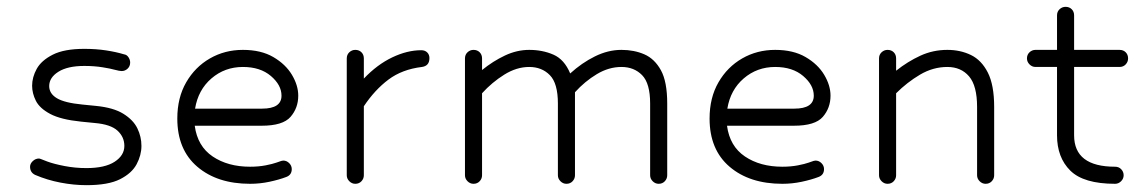

<svg xmlns="http://www.w3.org/2000/svg" viewBox="-20 -538 3359 562"><path d="M315 -334Q305 -337 280.5 -341Q256 -345 227 -345Q178 -345 151 -328Q124 -311 124 -286Q124 -264 146.5 -250.5Q169 -237 221 -232L261 -228Q312 -223 341 -205Q370 -187 382 -162.5Q394 -138 394 -111Q394 -84 380 -57.5Q366 -31 331.5 -13.5Q297 4 233 4Q196 4 157 -3.5Q118 -11 83 -26Q68 -33 68 -50Q68 -59 76 -66.5Q84 -74 94 -74Q96 -74 101 -72Q106 -70 119 -65Q138 -58 169 -52Q200 -46 233 -46Q287 -46 315.5 -64.5Q344 -83 344 -111Q344 -137 324 -155.5Q304 -174 257 -178L217 -182Q158 -188 127 -204.5Q96 -221 85 -243Q74 -265 74 -287Q74 -312 87.5 -336.5Q101 -361 134.5 -378Q168 -395 227 -395Q261 -395 290.5 -390.5Q320 -386 343 -379Q351 -378 356 -370.5Q361 -363 361 -355Q361 -344 353.5 -337Q346 -330 336 -330Q330 -330 315 -334Z M712 0Q616 0 557.5 -50Q499 -100 499 -191Q499 -252 525 -297Q551 -342 594.5 -367Q638 -392 691 -392Q744 -392 780 -371Q816 -350 834.5 -319Q853 -288 853 -258Q853 -222 830.5 -196Q808 -170 746 -170H550Q558 -110 602.5 -80Q647 -50 712 -50Q737 -50 757.5 -54Q778 -58 789 -62Q800 -66 803.5 -67Q807 -68 809 -68Q819 -68 826.5 -60.5Q834 -53 834 -43Q834 -26 818 -20Q797 -12 769 -6Q741 0 712 0ZM691 -342Q638 -342 599 -308.5Q560 -275 551 -220H747Q804 -220 804 -258Q804 -289 773 -315.5Q742 -342 691 -342Z M1020 0Q1010 0 1002.5 -7.5Q995 -15 995 -25V-367Q995 -378 1002.5 -385Q1010 -392 1020 -392Q1031 -392 1038 -385Q1045 -378 1045 -367V-308Q1084 -349 1128 -370Q1172 -391 1213 -391Q1224 -391 1230.5 -384.5Q1237 -378 1237 -368Q1237 -345 1215 -342Q1157 -335 1117 -305Q1077 -275 1045 -227V-25Q1045 -15 1038 -7.5Q1031 0 1020 0Z M1908 0Q1898 0 1890.5 -7.5Q1883 -15 1883 -25V-235Q1883 -294 1859.5 -318Q1836 -342 1799 -342Q1762 -342 1727 -321Q1692 -300 1663 -268V-25Q1663 -15 1656 -7.5Q1649 0 1638 0Q1628 0 1620.5 -7.5Q1613 -15 1613 -25V-235Q1613 -294 1589.5 -318Q1566 -342 1529 -342Q1492 -342 1456 -319.5Q1420 -297 1391 -265V-25Q1391 -15 1384 -7.5Q1377 0 1366 0Q1356 0 1348.5 -7.5Q1341 -15 1341 -25V-367Q1341 -378 1348.5 -385Q1356 -392 1366 -392Q1377 -392 1384 -385Q1391 -378 1391 -367V-333Q1423 -359 1458 -375.5Q1493 -392 1529 -392Q1568 -392 1600 -378Q1632 -364 1649 -323Q1683 -354 1721.5 -373Q1760 -392 1799 -392Q1836 -392 1866 -379Q1896 -366 1914.5 -332.5Q1933 -299 1933 -235V-25Q1933 -15 1926 -7.5Q1919 0 1908 0Z M2270 0Q2174 0 2115.5 -50Q2057 -100 2057 -191Q2057 -252 2083 -297Q2109 -342 2152.5 -367Q2196 -392 2249 -392Q2302 -392 2338 -371Q2374 -350 2392.5 -319Q2411 -288 2411 -258Q2411 -222 2388.5 -196Q2366 -170 2304 -170H2108Q2116 -110 2160.5 -80Q2205 -50 2270 -50Q2295 -50 2315.5 -54Q2336 -58 2347 -62Q2358 -66 2361.5 -67Q2365 -68 2367 -68Q2377 -68 2384.5 -60.5Q2392 -53 2392 -43Q2392 -26 2376 -20Q2355 -12 2327 -6Q2299 0 2270 0ZM2249 -342Q2196 -342 2157 -308.5Q2118 -275 2109 -220H2305Q2362 -220 2362 -258Q2362 -289 2331 -315.5Q2300 -342 2249 -342Z M2865 0Q2855 0 2847.5 -7.5Q2840 -15 2840 -25V-225Q2840 -287 2816.5 -314.5Q2793 -342 2753 -342Q2711 -342 2673 -319.5Q2635 -297 2603 -265V-25Q2603 -15 2596 -7.5Q2589 0 2578 0Q2568 0 2560.5 -7.5Q2553 -15 2553 -25V-367Q2553 -378 2560.5 -385Q2568 -392 2578 -392Q2589 -392 2596 -385Q2603 -378 2603 -367V-331Q2637 -358 2674 -375Q2711 -392 2753 -392Q2791 -392 2822 -377Q2853 -362 2871.5 -325.5Q2890 -289 2890 -225V-25Q2890 -15 2883 -7.5Q2876 0 2865 0Z M3244 0Q3152 0 3113 -38.5Q3074 -77 3074 -142V-342H3011Q3001 -342 2993.5 -349.5Q2986 -357 2986 -367Q2986 -378 2993.5 -385Q3001 -392 3011 -392H3074V-493Q3074 -504 3081.5 -511Q3089 -518 3099 -518Q3110 -518 3117 -511Q3124 -504 3124 -493V-392H3257Q3268 -392 3275 -385Q3282 -378 3282 -367Q3282 -357 3275 -349.5Q3268 -342 3257 -342H3124V-142Q3124 -50 3244 -50Q3255 -50 3262 -42.5Q3269 -35 3269 -25Q3269 -15 3261.5 -7.5Q3254 0 3244 0Z"/></svg>

Font: Hubballi
Style: Regular
Weight: 400
Designer: Erin McLaughlin
Version: Version 1.000; ttfautohint (v1.8.3)